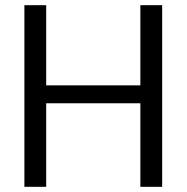

<svg xmlns="http://www.w3.org/2000/svg" viewBox="-20 -720 719 740"><path d="M521 0V-700H605V0ZM74 0V-700H158V0ZM142 -322V-391H542V-322Z"/></svg>

Font: DM Sans 24pt
Style: Regular
Weight: 400
Designer: Colophon Foundry, Jonny Pinhorn
Foundry: Colophon Foundry
Version: Version 4.004;gftools[0.9.30]